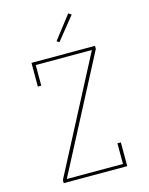

<svg xmlns="http://www.w3.org/2000/svg" viewBox="-139 -1047 877 1133"><g transform="rotate(-15 300.0 -480.5)"><path d="M106 0V-19L470 -716H127V-590H106V-735H494V-716L130 -19H473V-145H494V0ZM297 -810 282 -820 391 -961 409 -949Z"/></g></svg>

Font: Iosevka Slab Thin Extended
Style: Regular
Weight: 100
Width: 7
Monospace: yes
Designer: Belleve Invis
Foundry: Belleve Invis
Version: Version 11.1.1; ttfautohint (v1.8.3)